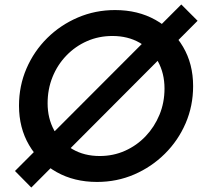

<svg xmlns="http://www.w3.org/2000/svg" viewBox="-20 -802 905 859"><path d="M414 12Q312 12 233.5 -32Q155 -76 110 -153Q65 -230 65 -329Q65 -418 98.5 -495.5Q132 -573 191 -631.5Q250 -690 328 -723.5Q406 -757 495 -757Q597 -757 675.5 -713Q754 -669 799 -592.5Q844 -516 844 -417Q844 -328 810.5 -250.5Q777 -173 717.5 -114Q658 -55 580.5 -21.5Q503 12 414 12ZM426 -104Q487 -104 539.5 -127.5Q592 -151 631.5 -192.5Q671 -234 693.5 -288.5Q716 -343 716 -406Q716 -474 686.5 -527.5Q657 -581 604.5 -611Q552 -641 483 -641Q422 -641 369.5 -618Q317 -595 277 -553.5Q237 -512 215 -457.5Q193 -403 193 -340Q193 -272 222.5 -218.5Q252 -165 304.5 -134.5Q357 -104 426 -104ZM791 -782 864 -709 120 37 47 -37Z"/></svg>

Font: Plus Jakarta Display Medium
Style: Italic
Weight: 500
Italic angle: -12°
Designer: Gumpita Rahayu
Foundry: Tokotype Studio
Version: Version 1.000